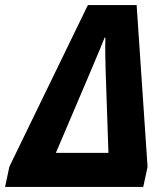

<svg xmlns="http://www.w3.org/2000/svg" viewBox="-70 -736 655 756"><path d="M-50 0 -33 -80 276 -716H468L511 -79L494 0ZM150 -134H357L346 -456Q345 -490 344.5 -524Q344 -558 345 -588H342Q335 -570 325 -546Q315 -522 305 -498.5Q295 -475 288 -458Z"/></svg>

Font: Noto Sans Condensed ExtraBold
Style: Italic
Weight: 800
Width: 3
Italic angle: -12°
Designer: Monotype Design Team
Foundry: Monotype Imaging Inc.
Version: Version 2.013; ttfautohint (v1.8.4.7-5d5b)